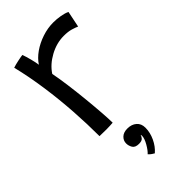

<svg xmlns="http://www.w3.org/2000/svg" viewBox="-241 -600 908 908"><g transform="rotate(-45 213.0 -146.0)"><path d="M126.5 -441.5Q143 -467.5 173.2 -488.8Q203.5 -510 241 -522.5Q278.5 -535 315.5 -535Q339 -535 363.2 -530.8Q387.5 -526.5 402 -519L385.5 -438Q373.5 -443.5 354.2 -449.2Q335 -455 306 -455Q258 -455 211.8 -429.8Q165.5 -404.5 140.5 -366Q148 -329 155 -276.5Q162 -224 167.5 -169.2Q173 -114.5 176.2 -69.2Q179.5 -24 179.5 -1Q162.5 0.5 136.8 0.8Q111 1 90.5 0Q90.5 -80 84.8 -167.8Q79 -255.5 66.5 -344Q54 -432.5 34 -514Q48.5 -519 72.5 -524Q96.5 -529 104 -529.5Q110.5 -512 117.5 -485Q124.5 -458 126.5 -441.5ZM218 242.5Q214.5 240.5 206 235Q197.5 229.5 191 221.5Q204.5 209.5 219 184.2Q233.5 159 234 141.5Q234 136.5 232 133.5Q230 142.5 222.8 150.2Q215.5 158 197 158Q172 158 163.5 143.5Q155 129 155 113.5Q155 94.5 169.2 81Q183.5 67.5 209 67.5Q237 67.5 254.8 82.8Q272.5 98 272.5 125.5Q272.5 157.5 257.5 189.5Q242.5 221.5 218 242.5Z"/></g></svg>

Font: Grandstander Light
Style: Regular
Weight: 300
Designer: Tyler Finck
Foundry: Etcetera Type Co
Version: Version 1.200; ttfautohint (v1.8.3)